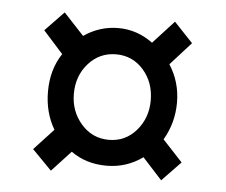

<svg xmlns="http://www.w3.org/2000/svg" viewBox="-39 -614 601 510"><g transform="rotate(5 261.5 -358.5)"><path d="M114 -147 165 -202Q205 -173 260 -173Q313 -173 356 -204L408 -147L458 -199L405 -256Q432 -302 432 -356Q432 -411 403 -456L458 -517L408 -570L352 -509Q310 -540 260 -540Q210 -540 168 -511L114 -569L64 -517L117 -458Q88 -415 88 -356Q88 -300 114 -256L62 -200ZM260 -242Q216 -242 186.5 -275.5Q157 -309 157 -356Q157 -404 186.5 -437Q216 -470 260 -470Q304 -470 333 -437Q362 -404 362 -356Q362 -309 333 -275.5Q304 -242 260 -242Z"/></g></svg>

Font: Noto Serif SemiCondensed Extra
Style: Regular
Weight: 800
Width: 4
Designer: Monotype Design Team
Foundry: Monotype Imaging Inc.
Version: Version 1.002